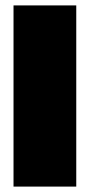

<svg xmlns="http://www.w3.org/2000/svg" viewBox="-20 -690 332 710"><path d="M30 -670H262V0H30Z"/></svg>

Font: Cairo Black
Style: Regular
Weight: 900
Designer: Mohamed Gaber, Accademia di Belle Arti di Urbino and others
Foundry: Kief Type Foundry, Accademia di Belle Arti di Urbino and others
Version: Version 3.011